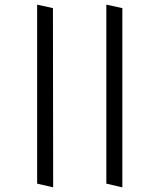

<svg xmlns="http://www.w3.org/2000/svg" viewBox="-20 -791 687 827"><path d="M507 -756V16L438 0V-771ZM208 -756 209 16 140 0V-771Z"/></svg>

Font: Palanquin Light
Style: Regular
Weight: 300
Designer: Pria Ravichandran
Version: Version 1.0.4